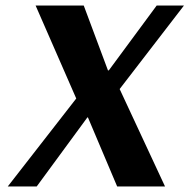

<svg xmlns="http://www.w3.org/2000/svg" viewBox="-20 -670 681 690"><path d="M254 -316 108 -650H281L368 -417H371L543 -650H641L410 -350L573 0H401L296 -248H294L112 0H8Z"/></svg>

Font: Arsenal SC
Style: Bold Italic
Weight: 700
Italic angle: -9.10001°
Designer: Andrij Shevchenko
Foundry: Stairsfor
Version: Version 2.001; ttfautohint (v1.8.4.7-5d5b)